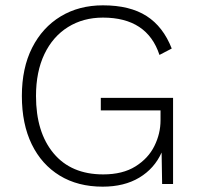

<svg xmlns="http://www.w3.org/2000/svg" viewBox="-20 -690 742 720"><path d="M365 10Q272 10 204 -31.5Q136 -73 99 -149Q62 -225 62 -330Q62 -435 100.5 -511Q139 -587 207.5 -628.5Q276 -670 366 -670Q467 -670 529.5 -630Q592 -590 624 -508L578 -484Q532 -624 366 -624Q292 -624 235 -588.5Q178 -553 146.5 -487Q115 -421 115 -330Q115 -194 181 -115Q247 -36 367 -36Q440 -36 488 -66Q536 -96 559 -142.5Q582 -189 582 -239V-276H358V-323H629V0H588L586 -118Q559 -58 502.5 -24Q446 10 365 10Z"/></svg>

Font: Work Sans Light
Style: Regular
Weight: 300
Designer: Wei Huang
Foundry: Wei Huang
Version: Version 2.012; ttfautohint (v1.8.3)